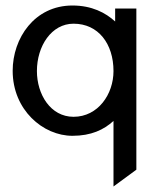

<svg xmlns="http://www.w3.org/2000/svg" viewBox="-20 -482 550 697"><path d="M26 -225C26 -83 136 11 243 11C311 11 357 -11 392 -43V195L475 134V-451H398V-404C363 -436 313 -462 243 -462C105 -462 26 -343 26 -225ZM114 -224C114 -315 167 -396 247 -396C337 -396 392 -323 392 -224C392 -140 336 -58 247 -58C163 -58 114 -140 114 -224Z"/></svg>

Font: Charger Sport
Style: DfBd
Weight: 400
Designer: Jasper
Foundry: Cannot Into Space Fonts
Version: Version 1.1